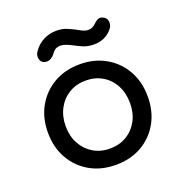

<svg xmlns="http://www.w3.org/2000/svg" viewBox="-135 -874 945 996"><g transform="rotate(-20 337.5 -376.0)"><path d="M338 4Q257 4 195 -31.5Q133 -67 97.5 -129.5Q62 -192 62 -273Q62 -355 97.5 -417.5Q133 -480 195 -515.5Q257 -551 338 -551Q418 -551 480 -515.5Q542 -480 577.5 -417.5Q613 -355 613 -273Q613 -192 578 -129.5Q543 -67 481 -31.5Q419 4 338 4ZM338 -86Q390 -86 430 -110Q470 -134 492.5 -176Q515 -218 515 -273Q515 -328 492.5 -370.5Q470 -413 430 -437Q390 -461 338 -461Q286 -461 246 -437Q206 -413 183 -370.5Q160 -328 160 -273Q160 -218 183 -176Q206 -134 246 -110Q286 -86 338 -86ZM445 -622Q411 -622 386 -632.5Q361 -643 343 -653Q321 -665 305 -670.5Q289 -676 277 -676Q263 -676 252 -671Q241 -666 229 -649Q217 -633 200 -625.5Q183 -618 164 -627Q150 -634 147 -653Q144 -672 155 -688Q178 -722 211.5 -739Q245 -756 284 -756Q316 -756 340.5 -745.5Q365 -735 382 -726Q405 -713 417 -708Q429 -703 442 -703Q455 -703 465 -708Q475 -713 482 -720Q496 -734 509 -739.5Q522 -745 541 -734Q556 -725 557.5 -705Q559 -685 546 -669Q508 -622 445 -622Z"/></g></svg>

Font: Comfortaa
Style: Bold
Weight: 700
Designer: Johan Aakerlund
Foundry: Johan Aakerlund
Version: Version 3.104; ttfautohint (v1.8.1.43-b0c9)